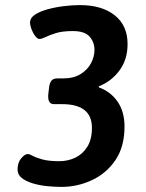

<svg xmlns="http://www.w3.org/2000/svg" viewBox="-20 -727 575 754"><path d="M221 7Q195 7 165 4Q135 1 108.5 -7Q82 -15 65.5 -28Q49 -41 49 -61Q49 -89 63.5 -105.5Q78 -122 88 -122Q96 -122 108.5 -115Q121 -108 146 -101Q171 -94 214 -94Q246 -94 275 -107.5Q304 -121 322.5 -150Q341 -179 341 -225Q341 -318 224 -318H192Q165 -318 170 -360L172 -377Q174 -400 181.5 -409.5Q189 -419 204 -419H227Q269 -419 296.5 -436Q324 -453 337.5 -479Q351 -505 351 -531Q351 -561 332 -583Q313 -605 266 -605Q225 -605 199.5 -597Q174 -589 159 -581.5Q144 -574 135 -574Q127 -574 118.5 -585Q110 -596 104 -611.5Q98 -627 98 -639Q98 -656 116 -668.5Q134 -681 163.5 -689.5Q193 -698 227.5 -702.5Q262 -707 294 -707Q380 -707 430.5 -667Q481 -627 481 -554Q481 -493 449 -450Q417 -407 368 -388V-384Q415 -367 442 -327.5Q469 -288 469 -230Q469 -151 433.5 -98.5Q398 -46 341 -19.5Q284 7 221 7Z"/></svg>

Font: Asap SemiBold
Style: Italic
Weight: 600
Italic angle: -6°
Designer: Pablo Cosgaya
Foundry: Omnibus-Type
Version: Version 3.001; ttfautohint (v1.8.3)